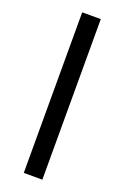

<svg xmlns="http://www.w3.org/2000/svg" viewBox="-148 -858 554 854"><g transform="rotate(20 129.0 -431.0)"><path d="M173 -51H85V-811H173Z"/></g></svg>

Font: Noto Sans Tamil UI
Style: Regular
Weight: 400
Designer: Jelle Bosma - Monotype Design Team
Foundry: Monotype Imaging Inc.
Version: Version 2.004